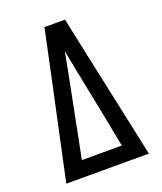

<svg xmlns="http://www.w3.org/2000/svg" viewBox="-136 -824 772 913"><g transform="rotate(-20 250.0 -367.5)"><path d="M41 0 146 -490 198 -735H302L354 -490L459 0ZM351 -80 319 -245 270 -490Q265 -516 260 -542Q255 -568 250 -595Q245 -568 240 -542Q235 -516 230 -490L149 -80Z"/></g></svg>

Font: Iosevka Custom Medium
Style: Regular
Weight: 500
Monospace: yes
Designer: Belleve Invis
Foundry: Belleve Invis
Version: Version 32.5.0; ttfautohint (v1.8.4)